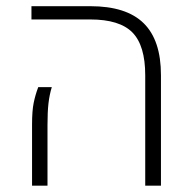

<svg xmlns="http://www.w3.org/2000/svg" viewBox="-20 -588 613 608"><path d="M439.9 0V-349.6Q439.9 -443.8 399.4 -485.1Q358.9 -526.4 265.6 -526.4H79.6V-568.4H266.1Q379.9 -568.4 434.8 -514.6Q489.7 -460.9 489.7 -350.1V0ZM81.5 0V-193.4Q81.5 -237.3 86.7 -262.5Q91.8 -287.6 101.1 -312H144Q136.7 -288.1 133.5 -260.7Q130.4 -233.4 130.4 -191.9V0Z"/></svg>

Font: Heebo ExtraLight
Style: Regular
Weight: 250
Designer: Oded Ezer
Foundry: Ezer Type House
Version: Version 3.100